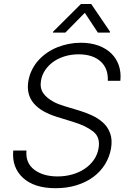

<svg xmlns="http://www.w3.org/2000/svg" viewBox="-20 -958 669 990"><path d="M48.3 -181.8H116.5Q110.8 -117.5 157 -82.7Q203.1 -48.3 276.6 -48.3Q317.5 -48.3 353.5 -58.8Q389.6 -69.2 417.8 -88.4Q446 -107.6 464.5 -134.6Q483 -161.6 488.3 -194.2Q497.9 -250.4 460.6 -279.8Q422.6 -309.7 358.3 -329.2L275.2 -354.8Q234.7 -367.2 204.2 -384.6Q173.7 -402 154.3 -424.7Q134.9 -447.4 127.7 -476Q120.4 -504.6 126.1 -539.8Q131.7 -571.7 145.4 -598.9Q159.1 -626.1 179 -647.9Q198.9 -669.7 223.7 -686.6Q248.6 -703.5 276.8 -714.7Q305 -725.9 335.4 -731.7Q365.8 -737.6 396.7 -737.6Q447.4 -737.6 487.4 -723Q527.3 -708.5 554 -682.4Q580.6 -656.2 592.9 -620.2Q605.1 -584.2 600.5 -541.5H535.9Q538.7 -605.5 498.2 -641.7Q457.7 -677.9 385.3 -677.9Q347.3 -677.9 314.1 -667.8Q280.9 -657.7 255.3 -639.6Q229.8 -621.4 213.1 -596.8Q196.4 -572.1 191.4 -542.6Q185 -504.6 202.4 -478.7Q210.9 -465.9 223.4 -455.4Q235.8 -445 250.4 -436.4Q264.9 -427.9 281.2 -421.5Q297.6 -415.1 314.3 -410.2L387.8 -388.1Q420.8 -378.2 452.9 -363.6Q485.1 -349.1 510.7 -326.3Q535.5 -304.3 547.8 -271.1Q560 -237.9 552.6 -193.2Q545.1 -149.1 522 -111.5Q498.9 -73.9 462.2 -46.3Q425.4 -18.8 375.9 -3.2Q326.3 12.4 266.7 12.4Q156.2 12.4 98 -41.5Q40.1 -95.5 48.3 -181.8ZM252.8 -789.8 253.9 -794.7 397.4 -937.5H450.3L547.2 -794.7L546.5 -789.8H484.7L417.3 -892L316.8 -789.8Z"/></svg>

Font: Inter P Light
Style: Italic
Weight: 300
Italic angle: 9.39999°
Designer: Rasmus Andersson
Foundry: rsms
Version: Version 3.018;git-588b23468